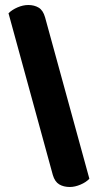

<svg xmlns="http://www.w3.org/2000/svg" viewBox="-20 -689 396 767"><path d="M337 25Q324 39 301.5 48.5Q279 58 259 58Q234 58 216.5 47.5Q199 37 191 10L14 -636Q28 -650 50 -659.5Q72 -669 93 -669Q117 -669 134.5 -658.5Q152 -648 160 -620Z"/></svg>

Font: Baloo Bhai 2
Style: Bold
Weight: 700
Designer: Supriya Tembe, Noopur Datye and Ek Type
Foundry: Ek Type
Version: Version 1.640;PS 1.000;hotconv 16.6.51;makeotf.lib2.5.65220;